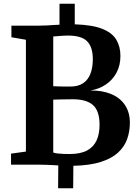

<svg xmlns="http://www.w3.org/2000/svg" viewBox="-20 -880 738 1026"><path d="M290.5 126 291.5 4Q276 3 261.2 2.2Q246.5 1.5 229.2 0.8Q212 0 190.5 0H39V-59L118.5 -70V-667.5L41 -681V-743H190Q210.5 -743 228.8 -744Q247 -745 264.2 -746.2Q281.5 -747.5 298 -748V-860H379.5V-750Q474.5 -747 527.5 -725.5Q580.5 -704 602 -667.2Q623.5 -630.5 623.5 -581Q623.5 -531 603 -492.2Q582.5 -453.5 546.2 -428.8Q510 -404 463 -396.5Q527.5 -397 575 -377Q622.5 -357 648.2 -318Q674 -279 674 -224Q674 -178 659.5 -137Q645 -96 610.8 -64.5Q576.5 -33 518.2 -14.5Q460 4 372 6L371 126ZM352 -57Q410.5 -57 445.5 -76Q480.5 -95 496.2 -129.8Q512 -164.5 512 -213Q512 -287 477.2 -318.2Q442.5 -349.5 369 -349.5Q357 -349.5 342.5 -349.2Q328 -349 312.8 -348.8Q297.5 -348.5 285 -348.2Q272.5 -348 264.5 -347.5V-65Q273.5 -61.5 288.5 -59.8Q303.5 -58 320.8 -57.5Q338 -57 352 -57ZM356 -417.5Q397.5 -417.5 424 -435.2Q450.5 -453 463.2 -485.8Q476 -518.5 476 -563.5Q476 -628 446 -659Q416 -690 342.5 -690Q330.5 -690 315 -689Q299.5 -688 285.8 -686.8Q272 -685.5 264.5 -685V-419.5Q272.5 -419 284.2 -418.5Q296 -418 309 -417.8Q322 -417.5 334.5 -417.5Q347 -417.5 356 -417.5Z"/></svg>

Font: Merriweather 20pt
Style: Bold
Weight: 700
Version: Version 2.100